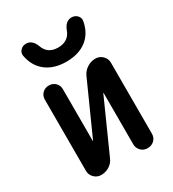

<svg xmlns="http://www.w3.org/2000/svg" viewBox="-183 -860 867 961"><g transform="rotate(-30 250.0 -379.0)"><path d="M381.8 -757.8Q400.4 -757.8 413.6 -744.6Q426.8 -731.4 423.8 -712.9Q412.1 -647.5 366.7 -612.8Q321.3 -578.1 250 -578.1Q178.7 -578.1 133.3 -613.3Q87.9 -648.4 76.2 -712.9Q73.2 -730.5 85.9 -744.1Q98.6 -757.8 118.2 -757.8Q154.3 -757.8 170.9 -712.9Q189.5 -660.2 249.5 -660.2Q309.6 -660.2 329.1 -712.9Q345.7 -757.8 381.8 -757.8ZM117.2 0Q93.8 0 77.1 -16.6Q60.5 -33.2 60.5 -55.7V-467.8Q60.5 -490.2 75.7 -504.9Q90.8 -519.5 112.8 -519.5Q134.8 -519.5 149.9 -504.9Q165 -490.2 165 -467.8V-169.9Q165 -168.9 166 -168.9Q167 -168.9 167 -169.9L300.8 -467.8Q311.5 -491.2 334 -505.4Q356.4 -519.5 380.9 -519.5H381.8Q405.3 -519.5 422.4 -502.9Q439.5 -486.3 439.5 -462.9V-52.7Q439.5 -29.3 423.8 -14.6Q408.2 0 385.7 0Q362.3 0 347.2 -15.6Q332 -31.2 332 -52.7V-349.6Q332 -350.6 331.1 -350.6Q330.1 -350.6 330.1 -349.6L196.3 -50.8Q186.5 -27.3 165 -13.7Q143.6 0 117.2 0Z"/></g></svg>

Font: Rounded Mgen+ 1m medium
Style: Regular
Weight: 500
Designer: [Source Han Sans]
Ryoko NISHIZUKA  (kana & ideographs); Paul D. Hunt (Latin, Greek & Cyrillic); Wenlong ZHANG  (bopomofo
Version: Version 1.059.20150602